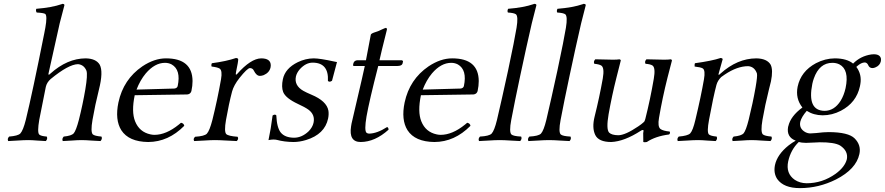

<svg xmlns="http://www.w3.org/2000/svg" viewBox="-20 -718 4535 984"><path d="M214.8 -272.9Q214.8 -272 181.2 -104Q170.4 -40.5 180.7 -28.8Q189 -20.5 219.7 -18.1Q225.6 -6.3 214.8 4.9Q196.3 4.4 171.4 2.4Q144 0 125 0Q102.1 0 67.4 2.4Q39.1 4.4 22 4.9Q16.1 -6.8 26.9 -18.1Q71.3 -21.5 84 -33.7Q98.6 -49.3 112.3 -104Q146 -241.7 206.5 -545.4Q210.4 -565.9 212.4 -576.2Q223.1 -636.7 211.9 -646.5Q204.1 -651.9 168 -653.8Q162.1 -663.1 166 -672.9Q245.1 -679.2 296.4 -696.8Q298.3 -697.8 299.3 -698.2Q309.6 -698.2 310.1 -692.4Q310.1 -690.4 309.6 -689Q306.6 -677.7 303.2 -664.6Q296.9 -639.6 286.1 -599.1Q228.5 -341.3 228.5 -340.8Q227.1 -329.1 238.3 -340.8Q324.7 -418.5 418.9 -418.9Q472.2 -418 491.2 -386.2Q510.3 -350.1 486.8 -257.8Q467.3 -180.2 454.1 -104Q443.4 -41.5 455.6 -29.3Q465.3 -21 500 -18.1Q505.9 -6.8 495.1 4.9Q476.6 4.4 449.2 2.4Q418.5 0 397.9 0Q377.4 0 347.2 2.4Q319.8 4.4 301.8 4.9Q295.9 -6.3 306.6 -18.1Q346.7 -22 357.9 -34.7Q370.1 -49.8 384.3 -104Q404.3 -183.1 417.5 -261.2Q429.7 -334 423.3 -355Q410.6 -386.2 379.9 -389.2Q331.1 -388.2 239.7 -313Q220.2 -295.9 214.8 -272.9Z M679.7 -258.8 874 -264.2Q887.7 -266.1 890.6 -276.9Q908.2 -359.9 859.9 -387.7Q844.2 -396 825.7 -396Q773.4 -396 727.1 -341.8Q698.2 -307.1 679.7 -258.8ZM907.7 -88.9Q922.4 -85.9 924.3 -73.2Q842.8 9.3 739.7 9.8Q640.1 8.8 601.6 -50.8Q568.4 -104 586.9 -192.9Q612.3 -311.5 709.5 -377.9Q771 -418.9 830.6 -418.9Q965.8 -418.9 966.8 -302.7Q966.8 -278.3 960.9 -251Q956.1 -235.4 939.5 -233.9L670.4 -230Q652.8 -145 672.4 -96.2Q694.3 -41.5 751 -29.3Q761.7 -26.9 771.5 -26.9Q831.5 -26.9 896.5 -79.6Q902.3 -84.5 907.7 -88.9Z M1112.8 -312Q1120.6 -356.4 1105.5 -366.7Q1094.2 -373.5 1064.5 -377Q1061.5 -385.3 1065.9 -394Q1140.1 -403.8 1189.9 -420.9Q1199.2 -419.9 1200.7 -415Q1201.7 -404.8 1189.5 -348.1Q1186.5 -335 1190.9 -335.4Q1193.4 -336.9 1195.3 -338.9Q1265.6 -418 1318.4 -418.9Q1367.7 -418.9 1367.7 -382.8Q1367.7 -377.4 1366.7 -373Q1360.8 -345.7 1331.5 -333Q1321.3 -329.1 1312 -329.1Q1294.4 -329.1 1281.2 -355.5Q1279.3 -358.9 1278.8 -359.9Q1272.9 -368.7 1260.7 -369.1Q1247.1 -368.2 1207 -317.9Q1178.2 -281.2 1169.4 -249Q1152.8 -186 1138.2 -103Q1127.9 -43.5 1139.6 -30.8Q1150.4 -20.5 1197.8 -17.1Q1204.6 -5.9 1193.4 4.9Q1175.3 4.4 1142.6 2.4Q1103 0 1081.5 0Q1060.5 0 1023.9 2.4Q992.7 4.4 975.1 4.9Q968.3 -6.3 980 -17.1Q1027.3 -20 1040 -32.7Q1054.2 -47.9 1068.4 -103Q1094.2 -206.5 1112.8 -312Z M1377 -126Q1389.2 -134.3 1396 -127Q1398.9 -63 1419.4 -38.1Q1440.9 -12.7 1486.8 -12.2Q1527.3 -12.2 1562 -45.4Q1582 -65.9 1586.9 -88.9Q1595.7 -129.9 1561 -155.8Q1542 -169.4 1507.3 -185.1Q1443.8 -214.8 1431.2 -246.6Q1421.4 -272.5 1429.7 -312Q1441.4 -367.7 1506.3 -399.4Q1545.9 -418.5 1587.4 -418.9Q1619.1 -418.9 1694.8 -402.3Q1702.1 -400.9 1707 -399.9Q1704.1 -387.2 1696.8 -361.3Q1686 -323.7 1681.6 -304.2Q1668.5 -294.9 1660.6 -303.2Q1665.5 -396.5 1582.5 -397Q1547.4 -397 1516.6 -363.3Q1501 -345.2 1496.6 -326.2Q1486.8 -279.8 1534.7 -252.4Q1549.3 -244.1 1575.7 -232.9Q1654.3 -200.2 1663.1 -150.9Q1666 -132.3 1661.6 -110.8Q1644.5 -29.8 1548.8 -0.5Q1515.1 9.8 1483.9 9.8Q1437.5 9.3 1399.4 -1Q1391.6 -2.9 1380.9 -2.9Q1371.1 -2.9 1356 0Q1368.2 -56.2 1377 -126Z M1811.5 -409.2H1855.5Q1859.4 -426.8 1880.4 -540Q1881.8 -546.9 1906.2 -554.2Q1913.1 -556.6 1917.5 -558.1Q1924.3 -560.5 1938 -567.4Q1953.6 -574.7 1958 -575.2Q1963.9 -573.2 1962.9 -565.9Q1962.4 -564 1938 -465.8L1924.8 -409.2H2039.6Q2045.4 -407.2 2045.4 -402.8L2043 -392.1Q2039.6 -380.4 2017.6 -379.9H1918.5Q1872.1 -199.7 1858.4 -121.1Q1846.2 -48.8 1858.4 -37.6Q1864.3 -33.2 1871.6 -33.2Q1912.1 -33.7 1963.9 -66.9Q1970.7 -64.5 1971.2 -55.2Q1971.2 -53.7 1971.2 -53.2Q1901.9 9.3 1828.6 9.8Q1766.6 9.8 1779.3 -70.8Q1780.8 -78.1 1781.7 -85Q1787.6 -111.3 1808.6 -200.7Q1838.4 -327.1 1849.6 -379.9H1793.5Q1789.1 -379.9 1789.6 -383.8Q1790 -385.3 1789.6 -386.2L1791.5 -395Q1796.4 -408.2 1811.5 -409.2Z M2146.5 -258.8 2340.8 -264.2Q2354.5 -266.1 2357.4 -276.9Q2375 -359.9 2326.7 -387.7Q2311 -396 2292.5 -396Q2240.2 -396 2193.8 -341.8Q2165 -307.1 2146.5 -258.8ZM2374.5 -88.9Q2389.2 -85.9 2391.1 -73.2Q2309.6 9.3 2206.5 9.8Q2106.9 8.8 2068.4 -50.8Q2035.2 -104 2053.7 -192.9Q2079.1 -311.5 2176.3 -377.9Q2237.8 -418.9 2297.4 -418.9Q2432.6 -418.9 2433.6 -302.7Q2433.6 -278.3 2427.7 -251Q2422.9 -235.4 2406.2 -233.9L2137.2 -230Q2119.6 -145 2139.2 -96.2Q2161.1 -41.5 2217.8 -29.3Q2228.5 -26.9 2238.3 -26.9Q2298.3 -26.9 2363.3 -79.6Q2369.1 -84.5 2374.5 -88.9Z M2526.9 -103Q2551.3 -206.5 2583.5 -355Q2618.2 -518.1 2627.4 -576.2Q2636.7 -633.3 2624.5 -644.5Q2614.7 -651.9 2583 -653.8Q2578.6 -661.1 2584 -672.9Q2663.1 -679.2 2714.4 -696.8Q2716.3 -697.8 2717.3 -698.2Q2728.5 -698.2 2729 -692.4Q2729 -690.4 2728.5 -689Q2728.5 -689 2706.1 -601.1Q2705.6 -599.6 2705.6 -599.1Q2676.8 -474.6 2646 -329.1Q2618.2 -198.7 2600.1 -103Q2588.4 -41 2601.1 -28.8Q2611.3 -20 2650.9 -18.1Q2656.7 -6.3 2646 4.9Q2627.9 4.4 2598.6 2.4Q2563.5 0 2540.8 0Q2518.1 0 2481.9 2.4Q2452.1 4.4 2435.1 4.9Q2429.2 -6.8 2439.9 -18.1Q2486.8 -20.5 2499.5 -33.2Q2513.7 -48.8 2526.9 -103Z M2779.8 -103Q2804.2 -206.5 2836.4 -355Q2871.1 -518.1 2880.4 -576.2Q2889.6 -633.3 2877.4 -644.5Q2867.7 -651.9 2835.9 -653.8Q2831.5 -661.1 2836.9 -672.9Q2916 -679.2 2967.3 -696.8Q2969.2 -697.8 2970.2 -698.2Q2981.4 -698.2 2981.9 -692.4Q2981.9 -690.4 2981.4 -689Q2981.4 -689 2959 -601.1Q2958.5 -599.6 2958.5 -599.1Q2929.7 -474.6 2898.9 -329.1Q2871.1 -198.7 2853 -103Q2841.3 -41 2854 -28.8Q2864.3 -20 2903.8 -18.1Q2909.7 -6.3 2898.9 4.9Q2880.9 4.4 2851.6 2.4Q2816.4 0 2793.7 0Q2771 0 2734.9 2.4Q2705.1 4.4 2688 4.9Q2682.1 -6.8 2692.9 -18.1Q2739.7 -20.5 2752.4 -33.2Q2766.6 -48.8 2779.8 -103Z M3112.8 9.8Q3047.9 9.8 3030.5 -26.6Q3013.2 -63 3027.3 -120.1Q3051.8 -217.8 3069.3 -315.9Q3078.6 -370.1 3062 -381.8Q3051.3 -388.7 3025.9 -391.1Q3020 -402.8 3030.8 -414.1Q3101.1 -412.1 3121.6 -412.1Q3144 -412.1 3154.8 -414.1Q3161.1 -412.6 3161.6 -408.2Q3161.1 -407.2 3139.2 -319.8Q3115.7 -226.6 3099.1 -132.8Q3085.9 -56.2 3101.6 -38.6Q3114.7 -25.4 3148.4 -24.9Q3184.1 -24.9 3251 -70.3Q3259.3 -76.2 3266.1 -81.1Q3281.7 -93.3 3283.2 -96.7Q3284.7 -101.1 3287.1 -107.9Q3313 -210.4 3330.6 -314Q3340.3 -369.6 3324.7 -381.8Q3314 -389.2 3288.1 -391.1Q3282.2 -402.8 3293 -414.1Q3363.3 -412.1 3383.3 -412.1Q3406.7 -412.1 3418 -414.1Q3423.3 -412.6 3423.8 -408.2Q3423.3 -407.2 3400.9 -319.8Q3375 -217.3 3357.4 -113.8Q3349.6 -69.3 3364.7 -57.1Q3378.4 -46.9 3412.1 -43.9Q3416.5 -35.6 3409.2 -28.8Q3339.4 -20 3294.9 9.8Q3282.7 12.2 3276.9 9.8Q3276.9 9.8 3276.4 -35.6Q3277.3 -42.5 3278.1 -47.1Q3278.8 -51.8 3273.9 -51.8Q3269 -51.3 3264.2 -47.9Q3179.7 6.8 3112.8 9.8Z M3672.4 -340.8Q3758.8 -418.5 3856 -418.9Q3911.1 -418 3929.7 -386.2Q3942.9 -358.9 3931.2 -301.3Q3928.2 -287.1 3920.4 -257.8Q3900.9 -180.2 3887.7 -104Q3877 -41.5 3889.6 -29.3Q3899.4 -21 3933.6 -18.1Q3939.5 -6.8 3928.7 4.9Q3910.2 4.4 3883.3 2.4Q3852.5 0 3831.8 0Q3811 0 3780.8 2.4Q3752.9 4.4 3734.9 4.9Q3729 -6.3 3739.7 -18.1Q3779.8 -22 3791 -34.7Q3803.2 -49.8 3816.9 -104Q3837.9 -188 3852.5 -271Q3862.3 -327.6 3859.4 -340.8Q3858.9 -343.3 3857.9 -345.2Q3845.2 -376.5 3814.5 -378.9Q3758.3 -378.9 3694.3 -335.9Q3684.6 -329.1 3676.3 -323.2Q3658.2 -305.7 3651.9 -283.2Q3635.7 -222.7 3613.8 -104Q3602.1 -41.5 3612.8 -29.3Q3621.6 -21 3652.8 -18.1Q3658.7 -6.3 3647.9 4.9Q3629.4 4.4 3604.5 2.4Q3577.1 0 3557.6 0Q3534.7 0 3499.5 2.4Q3470.7 4.4 3453.6 4.9Q3447.8 -6.8 3458.5 -18.1Q3504.4 -22 3517.1 -34.2Q3531.2 -49.3 3543.9 -104Q3572.8 -224.6 3587.9 -312Q3595.7 -357.4 3582 -367.2Q3571.8 -373.5 3540 -377Q3539.1 -388.7 3541.5 -394Q3628.4 -405.8 3673.3 -420.9Q3684.1 -419.4 3683.6 -414.1Q3683.1 -413.1 3663.1 -340.8Q3660.6 -330.6 3667.5 -336.4Q3669.9 -338.4 3672.4 -340.8Z M4313.5 -266.1Q4333.5 -361.3 4281.7 -388.2Q4265.6 -396 4246.1 -396Q4179.2 -396 4150.9 -315.9Q4146 -302.2 4143.1 -288.1Q4115.7 -151.4 4205.6 -149.9Q4255.4 -149.9 4288.1 -201.2Q4305.2 -229 4313.5 -266.1ZM4073.7 9.8Q4032.7 49.3 4019.5 108.9Q4006.3 170.9 4053.2 203.6Q4079.1 220.7 4113.8 221.2Q4194.3 221.2 4262.2 172.9Q4310.5 137.7 4320.3 97.2Q4327.6 55.7 4285.6 27.8Q4256.3 10.7 4181.2 11.2Q4175.8 11.2 4159.7 12.2Q4128.4 14.2 4110.8 14.2Q4086.4 13.7 4073.7 9.8ZM4451.2 -369.1Q4436 -369.1 4429.7 -383.8Q4429.2 -385.3 4428.7 -386.2Q4422.4 -397.5 4412.1 -397.9Q4394 -397.9 4372.1 -378.4Q4369.6 -376 4368.7 -375Q4397.9 -336.4 4389.2 -286.6Q4388.2 -281.2 4387.2 -275.9Q4369.1 -191.9 4289.6 -150.4Q4244.6 -127 4195.8 -127Q4149.9 -127.4 4114.7 -149.9Q4087.9 -119.1 4081.5 -94.2Q4074.2 -59.6 4106.9 -41Q4120.1 -34.2 4132.8 -34.2Q4135.7 -34.2 4162.6 -36.1Q4202.1 -41 4227.5 -41Q4328.1 -40.5 4359.9 -8.8Q4394.5 25.9 4384.3 71.8Q4367.7 148.9 4264.6 201.7Q4175.8 246.1 4079.6 246.1Q3996.6 246.1 3963.4 199.7Q3943.4 169.4 3951.7 127.9Q3963.4 73.7 4022 26.9Q4039.6 13.2 4058.1 2.9Q4009.8 -15.1 4019 -67.9Q4019.5 -69.8 4020 -70.8Q4031.7 -122.6 4092.3 -167Q4055.7 -213.4 4067.9 -273.9Q4084.5 -352.5 4161.6 -394Q4208.5 -418.5 4258.8 -418.9Q4320.3 -418.5 4352.1 -392.1Q4390.1 -430.7 4445.3 -439Q4452.6 -439.9 4458 -439.9Q4491.2 -439.9 4495.1 -416Q4495.6 -410.2 4494.6 -404.8Q4489.7 -381.8 4465.3 -372.1Q4457.5 -369.1 4451.2 -369.1Z"/></svg>

Font: Linux Libertine Display Slanted O
Style: Slanted
Weight: 400
Designer: Philipp H. Poll
Foundry: Philipp H. Poll
Version: Version 5.0.9